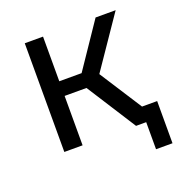

<svg xmlns="http://www.w3.org/2000/svg" viewBox="-112 -581 760 800"><g transform="rotate(-20 267.5 -181.0)"><path d="M83 0V-482H164V-284H263L397 -482H486L331 -255L452 -67H519V120H446V0H401L261 -219H164V0Z"/></g></svg>

Font: Cantarell
Style: Regular
Weight: 400
Designer: Dave Crossland, Nikolaus Waxweiler, Florian Fecher, Jacques Le Bailly, Eben Sorkin, Alexei Vanyashin, Alexios Zavras, Em
Version: Version 0.303